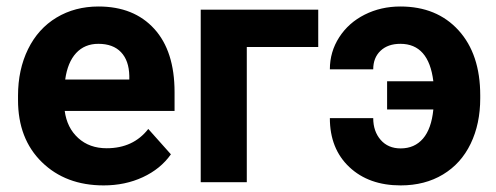

<svg xmlns="http://www.w3.org/2000/svg" viewBox="-20 -558 1519 588"><path d="M297.4 9.8Q181.2 9.8 108.2 -61.5Q35.2 -132.8 35.2 -251.5V-265.1Q35.2 -344.7 65.9 -407.5Q96.7 -470.2 153.1 -504.2Q209.5 -538.1 281.7 -538.1Q390.1 -538.1 452.4 -469.7Q514.6 -401.4 514.6 -275.9V-218.3H178.2Q185.1 -166.5 219.5 -135.3Q253.9 -104 306.6 -104Q388.2 -104 434.1 -163.1L503.4 -85.4Q471.7 -40.5 417.5 -15.4Q363.3 9.8 297.4 9.8ZM281.2 -423.8Q239.3 -423.8 213.1 -395.5Q187 -367.2 179.7 -314.5H376V-325.7Q375 -372.6 350.6 -398.2Q326.2 -423.8 281.2 -423.8Z M954.6 -414.1H735.8V0H594.7V-528.3H954.6Z M1206.1 -423.8Q1168 -423.8 1145.5 -402.6Q1123 -381.3 1123 -345.7H990.2Q990.2 -399.4 1018.8 -443.8Q1047.4 -488.3 1096.9 -513.2Q1146.5 -538.1 1206.1 -538.1Q1317.9 -538.1 1384.3 -465.1Q1450.7 -392.1 1450.7 -266.1V-256.8Q1450.7 -178.7 1421.4 -117.9Q1392.1 -57.1 1336.7 -23.7Q1281.2 9.8 1207 9.8Q1109.4 9.8 1049.8 -46.4Q990.2 -102.5 990.2 -196.3H1123Q1123 -155.8 1145.8 -129.6Q1168.5 -103.5 1207 -103.5Q1249.5 -103.5 1275.4 -133.5Q1301.3 -163.6 1307.1 -222.7H1165.5V-309.1H1307.1Q1293 -423.8 1206.1 -423.8Z"/></svg>

Font: RobotoInd
Style: Bold
Weight: 700
Designer: Google
Version: Version 2.001150; 2014